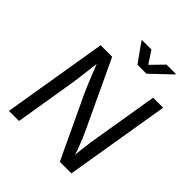

<svg xmlns="http://www.w3.org/2000/svg" viewBox="-251 -1099 1255 1255"><g transform="rotate(45 376.5 -471.0)"><path d="M42.5 0 163.1 -727.5H269.5L488.3 -262.2Q495.1 -247.6 507.1 -220Q519 -192.4 533 -155.5Q546.9 -118.7 559.6 -75.7H549.3Q551.8 -117.7 556.2 -155.5Q560.5 -193.4 565.4 -225.6Q570.3 -257.8 574.2 -281.2L647.9 -727.5H740.7L620.1 0H513.2L317.9 -414.1Q305.7 -440.4 292.7 -470.5Q279.8 -500.5 262.9 -543Q246.1 -585.4 220.7 -648.9H234.4Q227.1 -589.8 221.4 -544.4Q215.8 -499 211.7 -466.8Q207.5 -434.6 204.1 -415L135.7 0ZM417.5 -942.4 473.6 -856.9 557.1 -942.4H644.5L643.6 -938L506.3 -807.6H422.9L330.1 -938L331.1 -942.4Z"/></g></svg>

Font: Adwaita Sans
Style: Italic
Weight: 400
Italic angle: -9.39999°
Designer: Rasmus Andersson
Foundry: rsms
Version: Version 4.001;git-9221beed3